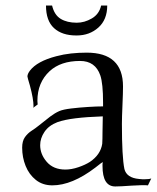

<svg xmlns="http://www.w3.org/2000/svg" viewBox="-20 -666 566 693"><path d="M396 7Q350 7 350 -67Q350 -70 350 -73.5Q350 -77 351 -81Q344 -77 337.5 -71.5Q331 -66 324 -61Q240 3 169 3Q134 3 109.5 -16.5Q85 -36 72.5 -67Q60 -98 60 -133Q60 -157 70 -171Q80 -185 94 -194Q108 -203 119 -212Q145 -233 161.5 -245.5Q178 -258 194 -265Q208 -271 237 -274.5Q266 -278 298 -280Q330 -282 352 -282V-295Q352 -365 342 -394Q324 -446 269 -446Q199 -446 159 -409Q115 -368 115 -302Q115 -298 115.5 -294.5Q116 -291 116 -289L100 -277L101 -282Q101 -309 88 -357Q79 -387 79 -390Q79 -399 88 -411Q114 -445 183 -463Q209 -470 236.5 -473Q264 -476 293 -476Q424 -476 424 -354Q424 -343 423.5 -326Q423 -309 422 -286Q421 -264 420.5 -247Q420 -230 420 -219Q420 -100 429 -56Q437 -24 482 -20Q488 -19 493.5 -19Q499 -19 503 -19Q519 -19 526 -22L514 3Q504 2 489 2.5Q474 3 455 4Q415 7 396 7ZM216 -54Q238 -54 263 -62.5Q288 -71 305 -82Q343 -108 349 -147Q350 -164 350 -189.5Q350 -215 351 -246Q293 -244 252.5 -239Q212 -234 187 -225Q156 -213 140.5 -190Q125 -167 125 -142Q125 -109 149 -81.5Q173 -54 216 -54ZM255 -538Q204 -538 175 -564.5Q146 -591 146 -646H168Q176 -612 199 -598Q222 -584 257 -584Q285 -584 311.5 -599.5Q338 -615 345 -646H367Q367 -595 335 -566.5Q303 -538 257 -538Z"/></svg>

Font: Gideon Roman
Style: Regular
Weight: 400
Designer: Robert E. Leuschke
Foundry: Robert E. Leuschke
Version: Version 2.010